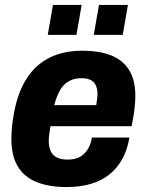

<svg xmlns="http://www.w3.org/2000/svg" viewBox="-20 -744 591 776"><path d="M249 12Q177 12 127 -8.5Q77 -29 51.5 -72Q26 -115 26 -182Q26 -207 28.5 -232.5Q31 -258 36 -284Q51 -369 87 -425.5Q123 -482 179.5 -510.5Q236 -539 312 -539Q382 -539 429.5 -520Q477 -501 502 -460.5Q527 -420 527 -357Q527 -336 524 -307.5Q521 -279 512 -234H184Q181 -217 179 -202Q177 -187 177 -175Q177 -150 185 -133Q193 -116 210 -107.5Q227 -99 253 -99Q274 -99 290.5 -104.5Q307 -110 319 -121.5Q331 -133 339.5 -149.5Q348 -166 351 -188H503Q495 -139 474 -101Q453 -63 421 -38Q389 -13 346 -0.5Q303 12 249 12ZM199 -319H369Q371 -333 372.5 -344.5Q374 -356 374 -364Q374 -386 366.5 -400.5Q359 -415 344.5 -421.5Q330 -428 309 -428Q280 -428 258.5 -416Q237 -404 223 -380Q209 -356 199 -319ZM173 -603 194 -724H310L289 -603ZM359 -603 380 -724H497L476 -603Z"/></svg>

Font: Archivo SemiCondensed ExtraBold
Style: Italic
Weight: 800
Width: 4
Italic angle: -10°
Designer: Hector Gatti
Foundry: Omnibus-Type
Version: Version 2.001